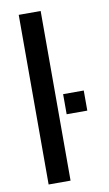

<svg xmlns="http://www.w3.org/2000/svg" viewBox="-89 -830 497 875"><g transform="rotate(-10 159.5 -392.5)"><path d="M63 0H164.5V-785H63ZM199.5 -394V-301H295V-394Z"/></g></svg>

Font: Anybody Thin
Style: Regular
Weight: 400
Version: Version 1.113;gftools[0.9.25]